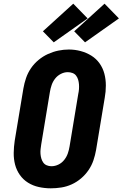

<svg xmlns="http://www.w3.org/2000/svg" viewBox="-20 -1015 666 1043"><path d="M256 8Q223 8 191 1Q159 -6 132.5 -22.5Q106 -39 88 -64.5Q70 -90 62 -120.5Q54 -151 54.5 -184.5Q55 -218 60 -251L107 -534Q112 -563 121.5 -591Q131 -619 148 -644Q165 -669 189 -689Q213 -709 240.5 -721.5Q268 -734 296.5 -740Q325 -746 354 -746Q387 -746 418.5 -737.5Q450 -729 476.5 -712.5Q503 -696 521 -670.5Q539 -645 547 -614.5Q555 -584 555 -550.5Q555 -517 549 -484L502 -201Q497 -172 487.5 -144Q478 -116 461 -91Q444 -66 420.5 -46Q397 -26 369.5 -13.5Q342 -1 313 3.5Q284 8 256 8ZM259 -112Q279 -112 297.5 -121Q316 -130 329 -146.5Q342 -163 348.5 -182Q355 -201 358 -220L405 -504Q408 -517 409 -530.5Q410 -544 409 -557Q408 -570 404.5 -582Q401 -594 393.5 -604Q386 -614 373.5 -618.5Q361 -623 348 -623Q329 -623 310.5 -613.5Q292 -604 279.5 -588Q267 -572 260.5 -553Q254 -534 251 -515L204 -231Q202 -218 200.5 -205Q199 -192 200 -179Q201 -166 204.5 -154Q208 -142 215 -132Q222 -122 234 -117Q246 -112 259 -112ZM442 -785 383 -845 548 -995 626 -915ZM272 -785 213 -845 378 -995 456 -915Z"/></svg>

Font: Iosevka Etoile Heavy Oblique
Style: Regular
Weight: 900
Italic angle: -9°
Designer: Belleve Invis
Foundry: Belleve Invis
Version: Version 15.5.2; ttfautohint (v1.8.4)